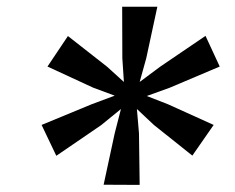

<svg xmlns="http://www.w3.org/2000/svg" viewBox="-20 -838 679 554"><path d="M279 -305 311 -453.5 329 -523.5 272 -477 142.5 -388.5 100 -477.5 244 -537 311 -562 249 -585 117 -646 176 -734 289 -645.5 337.5 -601.5 333 -670 332.5 -818.5H434L402 -670L383 -601.5L442 -645.5L573 -734.5L614 -646L470 -585L403.5 -561L465 -537L596.5 -477.5L535 -389L424 -477.5L375 -523.5L381 -453.5L383 -304.5Z"/></svg>

Font: Merriweather Sans Medium
Style: Italic
Weight: 500
Italic angle: -7.5°
Designer: Eben Sorkin
Foundry: Eben Sorkin
Version: Version 2.001